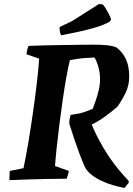

<svg xmlns="http://www.w3.org/2000/svg" viewBox="-20 -874 652 939"><path d="M26.2 7.1Q26.3 -4.4 26.5 -15.7Q26.8 -27 27.8 -38L95 -51.6Q106.1 -103.9 118.2 -175Q130.2 -246.1 141.1 -322.3Q151.9 -398.5 160.2 -468.1Q168.4 -537.8 171.4 -587.3L109.7 -608.4Q110.7 -620.5 113.3 -630.5Q115.8 -640.6 119.8 -649.5Q152.3 -651 195 -652Q237.6 -653 282.4 -653.7Q327.3 -654.5 368.2 -655Q409.1 -655.5 437.7 -655.5Q478 -655.5 505 -652.5Q532 -649.5 549.9 -641.8Q582.8 -615.9 597.5 -580.8Q612.3 -545.6 611.8 -498.6Q611.8 -456.9 594.4 -420.7Q577 -384.6 554.7 -352.8Q531.6 -331.9 495.5 -305.4Q459.4 -278.9 420.4 -261.2Q392.2 -261.2 367.1 -263.3Q342 -265.4 318.9 -268.9Q318.9 -283.1 320.7 -292.9Q322.4 -302.8 325.9 -312.2Q344.8 -314.7 362.1 -318Q379.4 -321.3 396.7 -327.4Q414 -333.5 433.4 -341.7Q440.4 -359.7 448.5 -383Q456.6 -406.2 463 -433.4Q469.4 -460.5 469.4 -489.9Q469.4 -513.1 464.2 -534.7Q459.1 -556.4 452.7 -571.9Q446.2 -587.4 441.8 -593.1Q436.4 -592.6 430.4 -592.4Q424.3 -592.1 417.9 -591.2Q394.3 -590.7 374.5 -588.2Q354.8 -585.7 341.4 -583.4Q328.1 -581.1 321.9 -579.6Q313.8 -547.7 304.5 -496.3Q295.2 -444.9 286.7 -384.8Q278.1 -324.6 270.3 -264Q262.6 -203.3 257.1 -150.6Q251.5 -97.8 249 -62.2L316.9 -38Q314.8 -28 312.3 -19Q309.8 -10 305.9 0Q254.1 0.5 208.4 1.2Q162.7 2 118.7 3.5Q74.8 5 26.2 7.1ZM589.1 45Q564.3 40.6 534.5 32.2Q504.8 23.8 476.7 10.6Q448.5 -2.6 426.6 -20.1Q404.7 -37.6 394.4 -58.7Q382.2 -86.6 369.2 -120.7Q356.3 -154.9 343.6 -192.9Q330.8 -231 318.9 -268.9L414.3 -300.2Q436 -243.1 460.7 -196.1Q485.5 -149.1 511.1 -110.6Q536.8 -72.2 562.2 -42.2Q587.6 -12.2 609.4 10.8V19.8ZM278.3 -701.6Q275.8 -708.5 273.8 -715.9Q271.8 -723.3 271.4 -729.7L271.5 -741.7L333.1 -771.3L463.5 -854L481 -853.2Q487.3 -848.4 494.9 -836Q502.6 -823.6 510.5 -808.9Q518.4 -794.2 523.4 -780.3L518.3 -769.4Q506.4 -761.7 485 -752.9Q463.5 -744.2 433.1 -735.7Q402.6 -727.3 363.9 -718.6Q325.2 -710 278.3 -701.6Z"/></svg>

Font: Labrada
Style: Italic
Weight: 400
Italic angle: -7°
Designer: Mercedes Jáuregui
Foundry: Omnibus-Type Team
Version: Version 1.000